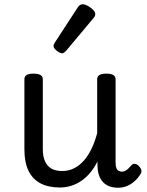

<svg xmlns="http://www.w3.org/2000/svg" viewBox="-20 -859 686 897"><path d="M260 17Q207 17 170 -2Q133 -21 113.5 -60.5Q94 -100 94 -161V-489Q94 -502 104.5 -508.5Q115 -515 136 -515Q158 -515 169 -508.5Q180 -502 180 -489V-163Q180 -129 190 -106Q200 -83 220 -71.5Q240 -60 271 -60Q301 -60 326.5 -73Q352 -86 372.5 -109.5Q393 -133 408.5 -166Q424 -199 434 -237V-489Q434 -502 444.5 -508.5Q455 -515 477 -515Q498 -515 509 -508.5Q520 -502 520 -489V-99Q520 -84 523.5 -74.5Q527 -65 534 -61Q541 -57 550 -57Q558 -57 565.5 -61Q573 -65 580.5 -72.5Q588 -80 595 -88Q602 -95 611.5 -93.5Q621 -92 630 -82Q637 -75 640 -65.5Q643 -56 637 -47Q626 -28 610 -13.5Q594 1 574.5 9.5Q555 18 533 18Q509 18 491.5 11.5Q474 5 462 -7.5Q450 -20 443.5 -37.5Q437 -55 436 -76L435 -104Q420 -74 400.5 -51Q381 -28 358.5 -13Q336 2 311 9.5Q286 17 260 17ZM271 -610Q260 -610 245 -622Q230 -634 230 -644Q230 -647 231 -650Q232 -653 236 -660L343 -824Q348 -832 353.5 -835.5Q359 -839 367 -839Q377 -839 390.5 -831.5Q404 -824 414.5 -813.5Q425 -803 425 -794Q425 -787 422.5 -782.5Q420 -778 413 -770L290 -623Q278 -610 271 -610Z"/></svg>

Font: Playwrite NG Modern
Style: Regular
Weight: 400
Designer: Veronika Burian, José Scaglione
Foundry: TypeTogether
Version: Version 1.002